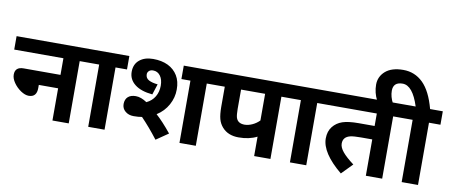

<svg xmlns="http://www.w3.org/2000/svg" viewBox="-76 -1216 3655 1554"><g transform="rotate(10 1751.5 -439.5)"><path d="M245.6 -238.8Q245.6 -163.6 179.7 -163.6Q149.9 -163.6 113.8 -187.5Q78.1 -211.9 54.7 -246.1Q31.2 -280.3 31.2 -312Q31.2 -375 101.6 -375H404.3V-511.7H0V-622.1H632.3V-511.7H538.1V0H404.3V-264.6H245.6Z M926.8 -511.7H832.5V0H698.2V-511.7H618.2V-622.1H926.8Z M1676.8 -511.7H1582.5V0H1448.2V-511.7H1374V-622.1H1676.8ZM1137.7 -540.5Q1116.2 -541 1103.5 -529.3Q1090.8 -517.6 1090.8 -501.5Q1090.8 -469.7 1118.2 -455.1Q1145.5 -440.4 1191.9 -436L1163.6 -348.6Q1068.8 -357.4 1018.1 -397.5Q967.3 -437.5 967.3 -500Q967.3 -562.5 1009.3 -597.2Q1051.3 -632.3 1121.6 -632.3Q1191.9 -632.3 1243.7 -607.4Q1295.4 -582 1323.7 -535.2Q1352.1 -488.3 1351.6 -421.9Q1352.1 -355.5 1318.8 -294.9Q1285.6 -234.4 1225.6 -196.8Q1280.8 -147.9 1352.1 -60.1L1252.4 8.3Q1181.2 -84 1113.3 -154.3Q1085.4 -148.9 1044.4 -148.9Q1003.4 -148.9 976.1 -171.9Q948.2 -194.8 948.2 -232.4Q948.7 -270.5 971.2 -291Q993.7 -311.5 1035.6 -311.5Q1077.6 -311.5 1127 -278.3Q1171.9 -299.3 1195.3 -338.9Q1218.8 -378.4 1218.8 -429.2Q1218.8 -480 1196.3 -510.3Q1173.8 -540.5 1137.7 -540.5Z M1864.3 -511.7V-353Q1864.7 -303.7 1870.6 -283.2Q1884.3 -236.3 1942.4 -236.8Q1972.2 -237.3 2004.4 -252Q2036.6 -266.6 2062 -292.5V-511.7ZM1730.5 -344.7V-511.7H1662.6V-622.1H2290V-511.7H2195.8V0H2062V-159.7Q1998.5 -127 1911.1 -127Q1823.7 -127 1775.4 -182.1Q1750.5 -210.4 1740.7 -247.1Q1731 -283.7 1730.5 -344.7Z M2584.5 -511.7H2490.2V0H2356V-511.7H2275.9V-622.1H2584.5Z M2777.3 16.6Q2607.9 -123 2607.9 -242.2Q2608.4 -300.8 2638.7 -338.9Q2668.9 -377 2716.8 -393.1Q2764.6 -409.2 2850.1 -409.2H2980V-511.7H2570.3V-622.1H3208.5V-511.7H3114.3V0H2980V-298.8H2889.6Q2829.6 -298.8 2801.8 -292.5Q2742.2 -278.8 2742.2 -223.6Q2742.2 -191.4 2772 -155.3Q2801.8 -119.1 2864.3 -72.3Z M3279.8 -622.1Q3227.5 -786.1 3144.5 -786.1Q3067.4 -786.1 3067.4 -714.8Q3067.4 -664.6 3094.7 -614.3L2964.8 -614.7Q2933.6 -674.8 2933.6 -741.2Q2933.6 -807.6 2984.9 -852.5Q3036.1 -896.5 3130.9 -896.5Q3225.6 -896.5 3293 -830.6Q3360.4 -764.6 3398.4 -622.1H3502.9V-511.7H3408.7V0H3274.4V-511.7H3194.3V-622.1Z"/></g></svg>

Font: NotoSans-Bold
Style: Bold
Weight: 700
Designer: Monotype Design team
Foundry: Monotype Imaging Inc.
Version: Version 1.04